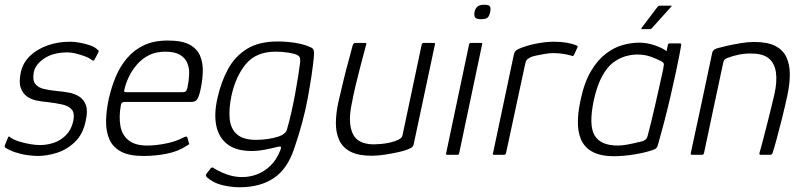

<svg xmlns="http://www.w3.org/2000/svg" viewBox="-27 -653 3401 810"><path d="M7 -73Q8 -77 11 -77Q14 -77 16 -74Q29 -64 52.5 -56.5Q76 -49 100 -45Q124 -41 141 -41Q172 -41 201 -51Q230 -61 252 -83.5Q274 -106 282 -142Q289 -175 276 -190.5Q263 -206 236.5 -212Q210 -218 176 -222Q151 -224 127 -229Q103 -234 85.5 -247Q68 -260 60 -284Q52 -308 61 -349Q70 -389 100 -417.5Q130 -446 174 -461.5Q218 -477 269 -477Q286 -477 309 -473Q332 -469 353.5 -461.5Q375 -454 387 -441Q390 -439 389.5 -437.5Q389 -436 388 -432L371 -400Q369 -395 361 -399Q351 -408 332.5 -415Q314 -422 294 -427Q274 -432 259 -432Q198 -432 160.5 -407Q123 -382 116 -350Q109 -316 121.5 -299.5Q134 -283 159 -277.5Q184 -272 213 -269Q237 -267 262.5 -262.5Q288 -258 307.5 -245.5Q327 -233 335.5 -209Q344 -185 335 -145Q324 -88 290 -55Q256 -22 213.5 -8.5Q171 5 132 5Q115 5 89 1.5Q63 -2 37.5 -10.5Q12 -19 -6 -31Q-8 -35 -7 -39Z M432 -237Q443 -285 461 -328.5Q479 -372 508.5 -407Q538 -442 580 -462Q622 -482 681 -482Q742 -482 774 -464Q806 -446 818 -415.5Q830 -385 828.5 -348.5Q827 -312 819 -275Q811 -239 802.5 -231Q794 -223 781 -223H497Q495 -223 490 -221Q485 -219 483 -210Q474 -160 481 -121.5Q488 -83 515.5 -61Q543 -39 594 -39Q630 -39 672.5 -47.5Q715 -56 745 -72Q750 -75 756 -76.5Q762 -78 764 -71L770 -50Q772 -46 770 -44Q768 -42 762 -39Q725 -14 676.5 -4.5Q628 5 578 5Q518 5 483.5 -13.5Q449 -32 434.5 -65Q420 -98 420.5 -142Q421 -186 432 -237ZM764 -284Q770 -313 771 -340Q772 -367 762.5 -388.5Q753 -410 731 -422.5Q709 -435 670 -435Q631 -435 602 -420.5Q573 -406 552 -382Q531 -358 518 -331.5Q505 -305 499 -280Q496 -271 497 -267.5Q498 -264 506 -264Q565 -264 623.5 -264Q682 -264 742 -264Q752 -264 756.5 -267.5Q761 -271 764 -284Z M891 -242Q906 -308 935 -361.5Q964 -415 1014.5 -446.5Q1065 -478 1144 -478Q1183 -478 1220 -472Q1257 -466 1282 -454Q1294 -450 1296.5 -440.5Q1299 -431 1297 -411Q1290 -341 1271.5 -240Q1253 -139 1214 -26Q1186 59 1128.5 98Q1071 137 984 137Q949 137 911 128Q873 119 846 95Q842 90 841.5 87.5Q841 85 843 82Q845 78 848.5 74Q852 70 855.5 65.5Q859 61 861 58Q865 54 868 53.5Q871 53 874 56Q889 65 908 74Q927 83 949 88.5Q971 94 995 94Q1027 94 1057.5 82.5Q1088 71 1114 46Q1140 21 1156 -20Q1156 -22 1157 -23.5Q1158 -25 1158 -27Q1160 -34 1155.5 -34.5Q1151 -35 1142 -33Q1119 -27 1090 -21.5Q1061 -16 1034 -16Q970 -16 933 -44Q896 -72 885.5 -122.5Q875 -173 891 -242ZM949 -247Q938 -193 942 -151.5Q946 -110 972.5 -86.5Q999 -63 1053 -63Q1077 -63 1102 -66.5Q1127 -70 1148 -77Q1161 -81 1171 -89Q1181 -97 1183 -105Q1192 -135 1201 -174Q1210 -213 1217.5 -253.5Q1225 -294 1230.5 -329Q1236 -364 1239 -388Q1240 -396 1239 -405.5Q1238 -415 1227 -421Q1215 -427 1189 -431Q1163 -435 1135 -435Q1054 -435 1010.5 -383Q967 -331 949 -247Z M1541 4Q1485 4 1452 -13Q1419 -30 1404.5 -61Q1390 -92 1390 -132.5Q1390 -173 1400 -220Q1411 -268 1422.5 -315.5Q1434 -363 1445 -402Q1456 -441 1461 -462Q1464 -469 1467 -470.5Q1470 -472 1477 -472H1509Q1516 -472 1518 -471Q1520 -470 1517 -462Q1515 -455 1508.5 -430Q1502 -405 1492.5 -369.5Q1483 -334 1473.5 -293.5Q1464 -253 1457 -216Q1440 -137 1460.5 -90.5Q1481 -44 1551 -44Q1560 -44 1579 -45.5Q1598 -47 1618 -51.5Q1638 -56 1653.5 -63.5Q1669 -71 1671 -82L1752 -465Q1754 -468 1755 -470Q1756 -472 1758 -472H1803Q1805 -472 1807 -471Q1809 -470 1808 -466L1719 -48Q1717 -36 1710 -31Q1703 -26 1683 -19Q1675 -16 1650.5 -10.5Q1626 -5 1596 -0.5Q1566 4 1541 4Z M2041 -603Q2038 -587 2031 -579.5Q2024 -572 2003 -572Q1983 -572 1977.5 -579.5Q1972 -587 1975 -603Q1978 -617 1987 -625Q1996 -633 2016 -633Q2037 -633 2040.5 -625Q2044 -617 2041 -603ZM1910 -6Q1909 0 1904 0H1859Q1853 0 1855 -6L1952 -466Q1954 -472 1959 -472H2004Q2005 -472 2007 -470.5Q2009 -469 2007 -466Z M2309 -477Q2366 -477 2403 -462Q2407 -461 2409 -459Q2411 -457 2409 -453L2395 -422Q2393 -418 2390 -417Q2387 -416 2384 -418Q2368 -423 2347.5 -426Q2327 -429 2307 -429Q2291 -429 2271 -425.5Q2251 -422 2234.5 -418.5Q2218 -415 2210 -411Q2205 -408 2198.5 -403.5Q2192 -399 2189 -385L2108 -8Q2107 -3 2105 -1.5Q2103 0 2099 0H2057Q2054 0 2052.5 -1.5Q2051 -3 2053 -7L2140 -419Q2143 -433 2148 -438Q2153 -443 2162 -447Q2194 -461 2235 -469Q2276 -477 2309 -477Z M2561 6Q2466 6 2431 -51.5Q2396 -109 2422 -230Q2438 -306 2466.5 -353.5Q2495 -401 2529.5 -427Q2564 -453 2600 -463Q2636 -473 2669 -473Q2704 -473 2737.5 -461Q2771 -449 2785 -437L2791 -465Q2792 -468 2794 -469Q2796 -470 2798 -470H2841Q2847 -470 2847 -464Q2844 -446 2838 -414.5Q2832 -383 2823 -342Q2814 -301 2803 -252.5Q2792 -204 2778 -150Q2764 -96 2748 -40Q2746 -34 2742.5 -29Q2739 -24 2726 -20Q2695 -9 2649 -1.5Q2603 6 2561 6ZM2579 -39Q2597 -39 2619 -43Q2641 -47 2659 -51.5Q2677 -56 2683 -57Q2689 -59 2695.5 -63.5Q2702 -68 2705 -79Q2712 -104 2720 -137.5Q2728 -171 2736.5 -207.5Q2745 -244 2752.5 -278.5Q2760 -313 2766 -339Q2772 -365 2773 -376Q2775 -382 2772.5 -386.5Q2770 -391 2762 -395Q2743 -405 2718 -414Q2693 -423 2660 -423Q2639 -423 2613 -416Q2587 -409 2561 -390Q2535 -371 2513.5 -332Q2492 -293 2478 -230Q2456 -124 2481.5 -81.5Q2507 -39 2579 -39ZM2682 -530Q2678 -530 2678.5 -532Q2679 -534 2681 -537L2747 -624Q2750 -629 2759 -629H2803Q2806 -629 2806.5 -627.5Q2807 -626 2803 -623L2723 -534Q2721 -532 2719 -531Q2717 -530 2713 -530Z M2893 0Q2890 0 2888 -1.5Q2886 -3 2887 -6Q2910 -113 2933 -219.5Q2956 -326 2978 -432Q2980 -438 2984 -442Q2988 -446 3001 -450Q3015 -454 3041.5 -460Q3068 -466 3098.5 -471Q3129 -476 3154 -476Q3211 -476 3244 -459Q3277 -442 3291 -411Q3305 -380 3305 -339.5Q3305 -299 3295 -252Q3285 -205 3273 -157Q3261 -109 3250.5 -70Q3240 -31 3233 -10Q3231 -3 3228.5 -1.5Q3226 0 3219 0H3182Q3175 0 3177 -8Q3179 -14 3184 -32.5Q3189 -51 3196 -78Q3203 -105 3211 -136.5Q3219 -168 3226.5 -199Q3234 -230 3240 -255Q3252 -309 3246.5 -347.5Q3241 -386 3216.5 -406.5Q3192 -427 3144 -427Q3118 -428 3092.5 -423Q3067 -418 3046 -410Q3040 -409 3033 -404Q3026 -399 3024 -388Q3004 -294 2983.5 -198.5Q2963 -103 2943 -7Q2942 -4 2940.5 -2Q2939 0 2936 0Z"/></svg>

Font: Glory Light
Style: Italic
Weight: 300
Italic angle: -12°
Version: Version 1.011